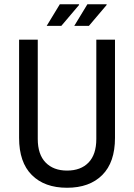

<svg xmlns="http://www.w3.org/2000/svg" viewBox="-20 -873 632 905"><path d="M296 12Q190 12 130 -48Q70 -108 70 -223V-686H158V-218Q158 -145 195 -107Q232 -69 296 -69Q361 -69 397.5 -107Q434 -145 434 -218V-686H522V-223Q522 -108 462 -48Q402 12 296 12ZM330 -751 392 -853H482L483 -850L399 -751ZM200 -751 262 -853H352L353 -850L269 -751Z"/></svg>

Font: Archivo Narrow
Style: Regular
Weight: 400
Designer: Hector Gatti
Foundry: Omnibus-Type
Version: Version 3.002